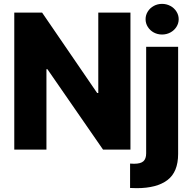

<svg xmlns="http://www.w3.org/2000/svg" viewBox="-20 -772 992 991"><path d="M653.3 0H511.7L224.6 -415H219.7V0H53.7V-707H197.3L481.4 -292H487.3V-707H653.3ZM899.4 -530.3V22.5Q899.4 115.7 844.2 157.5Q789.1 199.2 685.5 199.2L651.4 198.2V72.3Q660.2 73.2 671.9 73.2Q706.1 73.2 720.2 60.3Q734.4 47.4 734.4 19.5V-530.3ZM731.4 -672.9Q731.4 -694.3 742.9 -712.6Q754.4 -731 773.9 -741.5Q793.5 -752 816.4 -752Q839.4 -752 859.1 -741.5Q878.9 -731 890.6 -712.6Q902.3 -694.3 902.3 -672.9Q902.3 -651.4 890.6 -633.1Q878.9 -614.7 859.1 -604.2Q839.4 -593.8 816.4 -593.8Q793.5 -593.8 773.9 -604.2Q754.4 -614.7 742.9 -633.1Q731.4 -651.4 731.4 -672.9Z"/></svg>

Font: Pretendard JP ExtraBold
Style: Regular
Weight: 800
Designer: Base glyphs from Inter by Rasmus Andersson; Hangeul glyphs from Noto Sans CJK(Source Han Sans) by Jang Soo-young and Kan
Foundry: Kil Hyung-jin
Version: Version 1.309